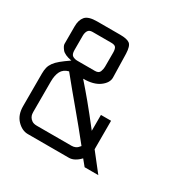

<svg xmlns="http://www.w3.org/2000/svg" viewBox="-107 -512 592 607"><g transform="rotate(30 189.5 -208.5)"><path d="M277 1 259 -21Q239 0 219 0H69Q48 0 30 -18.5Q12 -37 12 -69V-188Q12 -201 14.5 -210.5Q17 -220 23.5 -229Q30 -238 41.5 -247.5Q53 -257 72 -270Q45 -275 36 -286.5Q27 -298 27 -305V-369Q27 -392 38 -405Q49 -418 81 -418H165Q190 -418 200 -410.5Q210 -403 211 -375L213 -289Q213 -270 192 -254.5Q171 -239 133 -239Q156 -213 180 -184Q204 -155 239 -110V-168H276V-69V-64L327 1ZM174 -358Q174 -369 170.5 -375.5Q167 -382 153 -382H85Q73 -382 68.5 -374.5Q64 -367 64 -356V-304Q64 -288 71.5 -283.5Q79 -279 89 -279H153Q167 -279 170.5 -288.5Q174 -298 174 -306ZM83 -237Q64 -232 56.5 -217.5Q49 -203 49 -180V-69Q49 -67 49.5 -62Q50 -57 53 -51.5Q56 -46 62.5 -41.5Q69 -37 81 -37H207Q215 -37 221.5 -40Q228 -43 235 -52Q196 -101 159 -145Q122 -189 83 -237Z"/></g></svg>

Font: Chathura
Style: Regular
Weight: 400
Designer: Appaji Ambarisha Darbha
Foundry: Aditya Fonts
Version: Version 1.001 2016